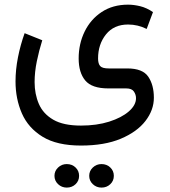

<svg xmlns="http://www.w3.org/2000/svg" viewBox="-20 -394 746 845"><path d="M372.6 379.9Q372.6 358.4 388.4 343.3Q404.3 328.1 426.8 328.1Q449.7 328.1 465.3 343Q481 357.9 481 379.9Q481 401.9 465.3 416.7Q449.7 431.6 426.8 431.6Q404.3 431.6 388.4 416.5Q372.6 401.4 372.6 379.9ZM219.7 379.9Q219.7 358.4 235.6 343.3Q251.5 328.1 273.9 328.1Q296.9 328.1 312.5 343Q328.1 357.9 328.1 379.9Q328.1 401.9 312.5 416.7Q296.9 431.6 273.9 431.6Q251.5 431.6 235.6 416.5Q219.7 401.4 219.7 379.9ZM336.4 246.6Q231 246.6 167.7 208Q104.5 169.4 76.4 105.2Q48.3 41 48.3 -35.6Q48.3 -87.4 59.1 -141.8Q69.8 -196.3 88.4 -248L166 -216.8Q151.9 -171.9 142.1 -124.5Q132.3 -77.1 132.3 -32.7Q132.3 20 151.1 63.5Q169.9 106.9 214.4 132.8Q258.8 158.7 336.4 158.7Q405.8 158.7 460.4 141.4Q515.1 124 546.9 96.4Q578.6 68.8 578.6 38.1Q578.6 22.5 569.3 8.8Q560.1 -4.9 535.6 -4.9H456.5Q384.3 -4.9 355.2 -39.8Q326.2 -74.7 326.2 -136.7Q326.2 -201.2 352.5 -255.1Q378.9 -309.1 427.7 -341.3Q476.6 -373.5 543.5 -373.5Q568.8 -373.5 596.9 -366.7Q625 -359.9 653.3 -340.8L625.5 -266.6Q586.9 -286.1 543.5 -286.1Q481.4 -286.1 446.5 -242.7Q411.6 -199.2 411.6 -136.7Q411.6 -113.8 420.9 -103.3Q430.2 -92.8 458.5 -92.8H540.5Q607.9 -92.8 632.6 -56.4Q657.2 -20 657.2 36.1Q657.2 90.3 620.1 138.4Q583 186.5 511.5 216.6Q439.9 246.6 336.4 246.6Z"/></svg>

Font: Vazirmatn RD UI
Style: Regular
Weight: 400
Designer: Saber Rastikerdar
Foundry: Saber Rastikerdar
Version: Version 33.003